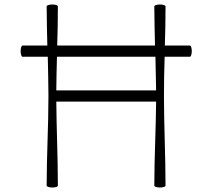

<svg xmlns="http://www.w3.org/2000/svg" viewBox="-20 -828 915 856"><path d="M80 -575H193C194 -517 196 -458 196 -400C196 -267 188 -133 188 0C188 4 200 8 213 8C227 8 238 4 238 0C238 -125 232 -250 231 -375H676C675 -250 668 -125 668 0C668 4 680 8 693 8C707 8 718 4 718 0C718 -133 711 -267 711 -400C711 -458 712 -517 714 -575H827C831 -575 835 -586 835 -600C835 -614 831 -625 827 -625H715C717 -683 718 -742 718 -800C718 -804 707 -808 693 -808C680 -808 668 -804 668 -800C668 -742 670 -683 671 -625H235C237 -683 238 -742 238 -800C238 -804 227 -808 213 -808C200 -808 188 -804 188 -800C188 -742 190 -683 191 -625H80C76 -625 72 -614 72 -600C72 -586 76 -575 80 -575ZM231 -425C231 -475 233 -525 234 -575H673C674 -525 675 -475 676 -425Z"/></svg>

Font: Nupuram Thin
Style: Regular
Weight: 100
Designer: Santhosh Thottingal (santhosh.thottingal@gmail.com)
Foundry: SMC
Version: Version 1.000